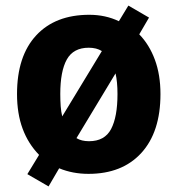

<svg xmlns="http://www.w3.org/2000/svg" viewBox="-20 -613 637 688"><path d="M555 -276Q555 -140 486.5 -65Q418 10 297 10Q240 10 192 -10L154 55L78 11L120 -58Q81 -98 61 -152Q41 -206 41 -276Q41 -412 109.5 -486Q178 -560 300 -560Q358 -560 406 -537L440 -593L514 -550L479 -490Q515 -453 535 -399Q555 -345 555 -276ZM196 -276Q196 -252 197.5 -232Q199 -212 203 -196L345 -430Q326 -442 298 -442Q243 -442 219.5 -400Q196 -358 196 -276ZM401 -276Q401 -320 394 -350L254 -118Q272 -107 299 -107Q355 -107 378 -150.5Q401 -194 401 -276Z"/></svg>

Font: Noto Sans Hebrew SemiCondensed ExtraBold
Style: Regular
Weight: 800
Width: 4
Designer: Monotype Design Team
Foundry: Monotype Imaging Inc.
Version: Version 2.004; ttfautohint (v1.8.4.7-5d5b)